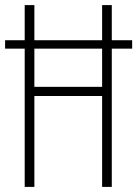

<svg xmlns="http://www.w3.org/2000/svg" viewBox="-20 -734 539 754"><path d="M77 0H115V-357H381V0H419V-543H499V-576H419V-714H381V-576H115V-714H77V-576H0V-543H77ZM115 -393V-543H381V-393Z"/></svg>

Font: Noto Sans Sinhala UI ExtraCondensed ExtraLight
Style: Regular
Weight: 200
Width: 2
Designer: Jelle Bosma - Monotype Design Team
Foundry: Monotype Imaging Inc.
Version: Version 2.006